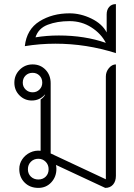

<svg xmlns="http://www.w3.org/2000/svg" viewBox="-20 -907 655 936"><path d="M74 -83Q74 -109 88.5 -130.5Q103 -152 127 -163.5Q151 -175 178 -172V-422Q192 -431 200 -445L199 -446Q173 -417 135 -417Q100 -417 75 -442Q50 -467 50 -504Q50 -541 76 -567Q102 -593 139 -593Q177 -593 202 -567Q227 -541 227 -501V-159L496 -33V-534Q496 -557 511 -575Q526 -593 545 -593V-50Q545 -23 531 -7Q517 9 493 9L253 -103Q255 -91 255 -84Q255 -45 230 -18Q205 9 167 9Q126 9 100 -17Q74 -43 74 -83ZM186 -504Q186 -525 172.5 -538.5Q159 -552 139 -552Q118 -552 104.5 -538.5Q91 -525 91 -504Q91 -484 105 -470.5Q119 -457 139 -457Q159 -457 172.5 -470.5Q186 -484 186 -504ZM217 -82Q217 -104 202.5 -118.5Q188 -133 167 -133Q145 -133 130.5 -118.5Q116 -104 116 -82Q116 -60 130.5 -46Q145 -32 167 -32Q189 -32 203 -46Q217 -60 217 -82Z M319 -842Q373 -842 425.5 -816.5Q478 -791 500 -749V-837Q500 -859 512 -873Q524 -887 545 -887V-648Q401 -694 250 -694Q174 -694 101 -682Q110 -764 172.5 -803Q235 -842 319 -842ZM267 -734Q393 -734 496 -698Q473 -743 425.5 -773.5Q378 -804 319 -804Q259 -804 213 -786.5Q167 -769 153 -725Q208 -734 267 -734Z"/></svg>

Font: K2D Thin
Style: Regular
Weight: 100
Designer: Katatrad Aksorn Co.,Ltd.
Foundry: Cadson Demak Co.,Ltd.
Version: Version 1.000; ttfautohint (v1.6)